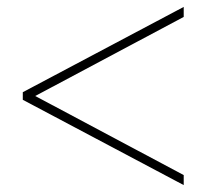

<svg xmlns="http://www.w3.org/2000/svg" viewBox="-20 -610 599 556"><path d="M46 -321V-343L512 -590V-561L82 -332L512 -103V-74Z"/></svg>

Font: Taviraj Thin
Style: Regular
Weight: 250
Designer: Katatrad Team
Foundry: CadsonDemak
Version: Version 1.001